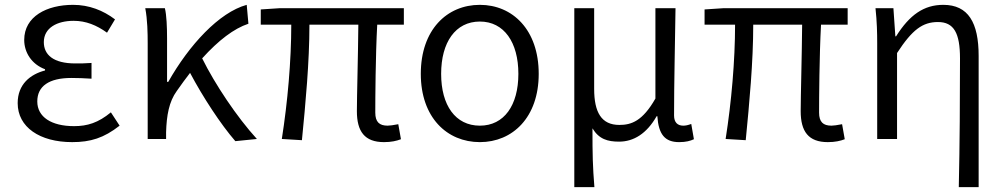

<svg xmlns="http://www.w3.org/2000/svg" viewBox="-20 -574 4148 793"><path d="M278 13C354 13 409 -4 474 -55L438 -110C386 -67 341 -53 286 -53C192 -53 134 -91 134 -155C134 -218 182 -252 275 -252C302 -252 326 -251 358 -249V-314C331 -312 313 -312 291 -312C200 -312 161 -348 161 -400C161 -459 216 -488 284 -488C335 -488 379 -470 422 -439L455 -494C406 -531 348 -554 282 -554C173 -554 80 -506 80 -409C80 -358 110 -309 166 -288V-283C105 -267 53 -226 53 -148C53 -49 144 13 278 13Z M952 9 1041 0C958 -91 868 -226 815 -333C883 -408 946 -456 1006 -476L999 -554C885 -523 761 -388 675 -236H670V-415C670 -462 668 -512 661 -540H580C589 -493 590 -438 590 -395V0H666V-28C668 -97 678 -154 710 -198C729 -225 747 -250 765 -273C818 -173 892 -60 952 9Z M1566 13C1596 13 1618 8 1636 1L1625 -61C1604 -57 1590 -55 1581 -55C1547 -55 1530 -70 1530 -109C1530 -165 1531 -345 1538 -472H1648V-540H1133L1057 -535V-472H1183C1183 -323 1168 -153 1144 0L1227 5C1242 -148 1258 -317 1258 -472H1460C1459 -350 1454 -174 1454 -115C1454 -31 1486 13 1566 13Z M1962 13C2097 13 2205 -89 2205 -269C2205 -451 2097 -554 1962 -554C1826 -554 1718 -451 1718 -269C1718 -89 1826 13 1962 13ZM1962 -55C1861 -55 1802 -139 1802 -269C1802 -399 1861 -485 1962 -485C2062 -485 2121 -399 2121 -269C2121 -139 2062 -55 1962 -55Z M2352 199H2435C2428 113 2427 66 2427 -44C2454 1 2490 11 2537 11C2597 11 2651 -22 2692 -94H2695C2700 -19 2726 13 2785 13C2813 13 2831 8 2846 1L2835 -62C2821 -57 2812 -55 2802 -55C2779 -55 2764 -68 2764 -97C2764 -234 2768 -391 2770 -540H2687V-167C2634 -74 2588 -58 2538 -58C2464 -58 2434 -110 2434 -207V-540H2352Z M3399 13C3429 13 3451 8 3469 1L3458 -61C3437 -57 3423 -55 3414 -55C3380 -55 3363 -70 3363 -109C3363 -165 3364 -345 3371 -472H3481V-540H2966L2890 -535V-472H3016C3016 -323 3001 -153 2977 0L3060 5C3075 -148 3091 -317 3091 -472H3293C3292 -350 3287 -174 3287 -115C3287 -31 3319 13 3399 13Z M3940 199H4022V-343C4022 -481 3979 -554 3876 -554C3796 -554 3737 -513 3681 -424H3678L3670 -540H3596C3602 -484 3603 -438 3603 -395V0H3685V-355C3748 -452 3791 -483 3854 -483C3920 -483 3945 -437 3945 -333C3945 -172 3944 22 3940 199Z"/></svg>

Font: Noto Sans JP DemiLight
Style: Regular
Weight: 350
Designer: Ryoko NISHIZUKA 西塚涼子 (kana, bopomofo & ideographs); Paul D. Hunt (Latin, Greek & Cyrillic); Sandoll Communications 산돌커뮤니
Foundry: Adobe
Version: Version 2.004;hotconv 1.0.118;makeotfexe 2.5.65603